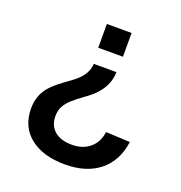

<svg xmlns="http://www.w3.org/2000/svg" viewBox="-127 -637 864 916"><g transform="rotate(20 305.5 -179.0)"><path d="M386.2 -528.3V-407.7H260.7V-528.3ZM58.6 -26.4Q58.6 -76.2 80.8 -114.5Q103 -152.8 161.1 -194.3L199.2 -222.2Q265.1 -270 267.1 -328.1H382.3Q380.9 -291 367.4 -262Q354 -232.9 331.3 -209.2Q308.6 -185.5 278.3 -164.6Q246.1 -141.6 224.1 -121.8Q202.1 -102.1 191.2 -80.8Q180.2 -59.6 180.2 -31.7Q180.2 15.6 211.4 43Q242.7 70.3 300.3 70.3Q356 70.3 391.6 39.8Q427.2 9.3 433.1 -42.5L556.2 -36.6Q543 62 476.3 116Q409.7 169.9 301.8 169.9Q188.5 169.9 123.5 117.7Q58.6 65.4 58.6 -26.4Z"/></g></svg>

Font: Arimo SemiBold
Style: Regular
Weight: 600
Designer: Steve Matteson
Foundry: Monotype Imaging Inc.
Version: Version 1.33